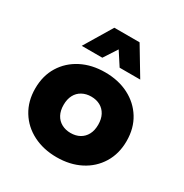

<svg xmlns="http://www.w3.org/2000/svg" viewBox="-164 -824 919 961"><g transform="rotate(30 295.0 -343.0)"><path d="M295 10Q219 10 159 -20.5Q99 -51 65 -106.5Q31 -162 31 -235Q31 -309 65 -364Q99 -419 158.5 -449.5Q218 -480 295 -480Q372 -480 431.5 -449.5Q491 -419 525 -364Q559 -309 559 -235Q559 -162 525 -106.5Q491 -51 431.5 -20.5Q372 10 295 10ZM295 -130Q325 -130 347.5 -142.5Q370 -155 382.5 -178.5Q395 -202 395 -235Q395 -268 382.5 -291.5Q370 -315 347.5 -327.5Q325 -340 295 -340Q266 -340 243 -327.5Q220 -315 207.5 -291.5Q195 -268 195 -235Q195 -202 207.5 -178.5Q220 -155 243 -142.5Q266 -130 295 -130ZM126 -536 222 -696H368L464 -536H345L295 -613L245 -536Z"/></g></svg>

Font: Gantari ExtraBold
Style: Regular
Weight: 800
Version: Version 1.000